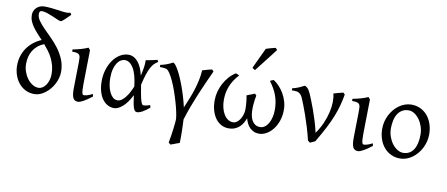

<svg xmlns="http://www.w3.org/2000/svg" viewBox="-82 -1099 3920 1685"><g transform="rotate(10 1878.5 -256.5)"><path d="M360.4 -184.1Q360.4 -223.6 351.3 -258.1Q342.3 -292.5 327.1 -323Q312 -353.5 292 -380.4Q272 -407.2 250.5 -432.1V-431.6Q216.8 -418 192.9 -397.5Q168.9 -377 153.6 -351.3Q138.2 -325.7 131.1 -295.7Q124 -265.6 124 -232.9Q124 -198.2 135.7 -164.6Q147.5 -130.9 167.2 -104.5Q187 -78.1 212.9 -61.8Q238.8 -45.4 267.6 -45.4Q285.2 -45.4 302 -55.9Q318.8 -66.4 331.8 -85Q344.7 -103.5 352.5 -128.9Q360.4 -154.3 360.4 -184.1ZM440.4 -726.1Q404.8 -691.4 385.7 -673.3Q366.7 -655.3 356.9 -655.3Q348.1 -655.3 327.9 -664.3Q307.6 -673.3 282.2 -684.3Q256.8 -695.3 230.2 -704.3Q203.6 -713.4 181.6 -713.4Q170.9 -713.4 164.6 -707Q158.2 -700.7 158.2 -684.6Q158.2 -655.3 179 -625.7Q199.7 -596.2 231 -564.2Q262.2 -532.2 298.6 -496.6Q335 -460.9 366.2 -418.7Q397.5 -376.5 418.2 -326.9Q439 -277.3 439 -217.8Q439 -189 430.9 -160.4Q422.9 -131.8 408.9 -106Q395 -80.1 376.2 -58.1Q357.4 -36.1 335.4 -19.8Q313.5 -3.4 289.3 5.9Q265.1 15.1 241.2 15.1Q195.3 15.1 159.4 -3.7Q123.5 -22.5 99.1 -53.7Q74.7 -85 61.8 -124.5Q48.8 -164.1 48.8 -206.1Q48.8 -251 61 -290.3Q73.2 -329.6 95.9 -362.5Q118.7 -395.5 150.6 -420.9Q182.6 -446.3 222.2 -463.4Q198.7 -488.8 176.5 -513.2Q154.3 -537.6 137 -562Q119.6 -586.4 109.4 -612.1Q99.1 -637.7 99.1 -666Q99.1 -685.1 106.4 -701.7Q113.8 -718.3 126.5 -730.7Q139.2 -743.2 156.7 -750.2Q174.3 -757.3 194.3 -757.3Q227.5 -757.3 256.1 -754.4Q284.7 -751.5 309.8 -747.8Q335 -744.1 357.4 -741.2Q379.9 -738.3 401.4 -738.3Q416.5 -738.3 427.7 -743.7Q431.2 -741.2 433.3 -737.1Q435.5 -732.9 440.4 -726.1Z M752.4 -53.2Q707.5 -18.1 676.8 -1.5Q646 15.1 629.9 15.1Q612.8 15.1 601.8 8.3Q590.8 1.5 584.5 -12.5Q578.1 -26.4 575.7 -48.1Q573.2 -69.8 573.7 -99.1L577.6 -326.7Q578.1 -352.1 576.7 -368.2Q575.2 -384.3 568.1 -393.6Q561 -402.8 545.9 -406.2Q530.8 -409.7 503.9 -409.7V-429.2Q535.6 -434.6 571.8 -444.6Q607.9 -454.6 640.1 -468.8L655.8 -449.2L650.9 -147.9Q650.4 -114.3 651.9 -94.7Q653.3 -75.2 656.2 -65.2Q659.2 -55.2 663.3 -52.7Q667.5 -50.3 672.9 -50.3Q680.2 -50.3 698.5 -54.9Q716.8 -59.6 747.6 -75.2L752.4 -53.2Z M968.8 -57.6Q987.8 -57.6 1005.9 -70.3Q1023.9 -83 1040 -103.8Q1056.2 -124.5 1069.8 -150.6Q1083.5 -176.8 1094.2 -203.1Q1081.1 -313.5 1049.1 -365.2Q1017.1 -417 973.6 -417Q955.1 -417 937 -406.2Q918.9 -395.5 904.8 -373.8Q890.6 -352.1 881.8 -318.8Q873 -285.6 873 -240.7Q873 -206.1 879.4 -173.1Q885.7 -140.1 897.9 -114.5Q910.2 -88.9 928 -73.2Q945.8 -57.6 968.8 -57.6ZM1263.2 -451.2Q1244.6 -440.4 1229.5 -425.3Q1214.4 -410.2 1200.9 -384.8Q1187.5 -359.4 1175 -321.8Q1162.6 -284.2 1149.9 -228.5Q1156.2 -187.5 1161.4 -158.7Q1166.5 -129.9 1171.1 -110.6Q1175.8 -91.3 1179.9 -79.8Q1184.1 -68.4 1188 -62.7Q1191.9 -57.1 1195.8 -55.4Q1199.7 -53.7 1203.6 -53.7Q1211.4 -53.7 1226.8 -56.9Q1242.2 -60.1 1259.8 -66.9Q1260.7 -62.5 1262.2 -57.6Q1263.7 -52.7 1265.6 -44.9Q1231.9 -16.1 1203.6 -0.5Q1175.3 15.1 1154.8 15.1Q1144.5 15.1 1137.2 7.8Q1129.9 0.5 1124 -16.1Q1118.2 -32.7 1113.3 -60.1Q1108.4 -87.4 1103.5 -127Q1066.4 -54.2 1025.6 -19.5Q984.9 15.1 950.7 15.1Q921.4 15.1 894.8 1.2Q868.2 -12.7 847.9 -39.8Q827.6 -66.9 815.7 -107.4Q803.7 -147.9 803.7 -201.2Q803.7 -253.9 818.6 -302.5Q833.5 -351.1 859.6 -387.9Q885.7 -424.8 921.4 -446.8Q957 -468.8 999 -468.8Q1043.5 -468.8 1079.3 -428.2Q1115.2 -387.7 1133.8 -307.1L1134.8 -311.5Q1143.1 -347.2 1148.7 -383.1Q1154.3 -418.9 1152.3 -447.3Q1163.1 -449.2 1175.8 -451.7Q1188.5 -454.1 1202.1 -456.8Q1215.8 -459.5 1229 -462.4Q1242.2 -465.3 1253.9 -468.8Q1257.8 -463.4 1259.3 -459Q1260.7 -454.6 1263.2 -451.2Z M1755.9 -453.6Q1731.9 -401.4 1706.3 -344.5Q1680.7 -287.6 1656 -228.5Q1631.3 -169.4 1609.1 -109.6Q1586.9 -49.8 1569.8 7.3Q1570.8 25.4 1571.8 52.7Q1572.8 80.1 1573.5 109.9Q1574.2 139.6 1574 167.7Q1573.7 195.8 1572.8 215.3Q1554.7 222.2 1533 230Q1511.2 237.8 1495.1 244.1Q1491.7 241.2 1487.5 238Q1483.4 234.9 1476.6 230Q1482.9 198.2 1488 162.8Q1493.2 127.4 1497.1 96.7Q1501 65.9 1502.9 43.5Q1504.9 21 1504.4 14.6Q1502.9 -9.3 1494.6 -48.3Q1486.3 -87.4 1473.1 -132.8Q1460 -178.2 1443.6 -224.9Q1427.2 -271.5 1409.4 -310.3Q1391.6 -349.1 1374 -375Q1356.4 -400.9 1341.3 -405.3Q1333 -407.2 1323.5 -408.2Q1314 -409.2 1305.4 -409.7Q1296.9 -410.2 1291.3 -409.9Q1285.6 -409.7 1285.6 -409.7L1285.2 -429.2Q1313.5 -434.6 1342 -445.3Q1370.6 -456.1 1393.1 -468.8Q1401.9 -468.8 1414.6 -453.4Q1427.2 -438 1442.1 -411.4Q1457 -384.8 1472.7 -348.9Q1488.3 -313 1503.2 -271.7Q1518.1 -230.5 1531.2 -186Q1544.4 -141.6 1554.2 -97.7Q1572.8 -141.6 1589.8 -183.8Q1606.9 -226.1 1620.4 -268.6Q1633.8 -311 1643.3 -355Q1652.8 -398.9 1655.8 -445.8Q1676.3 -452.1 1699 -458.5Q1721.7 -464.8 1740.2 -468.8L1755.9 -453.6Z M2422.4 -229Q2422.4 -172.4 2405.8 -127Q2389.2 -81.5 2363.3 -50Q2337.4 -18.6 2305.7 -1.7Q2273.9 15.1 2243.7 15.1Q2216.3 15.1 2195.1 5.4Q2173.8 -4.4 2158.4 -20.5Q2143.1 -36.6 2133.1 -57.4Q2123 -78.1 2117.7 -100.6Q2109.9 -79.1 2098.1 -58.3Q2086.4 -37.6 2068.8 -21.2Q2051.3 -4.9 2027.3 5.1Q2003.4 15.1 1971.2 15.1Q1937.5 15.1 1908.2 0.2Q1878.9 -14.6 1856.9 -43.2Q1835 -71.8 1822.3 -112.8Q1809.6 -153.8 1809.6 -206.5Q1809.6 -246.1 1820.1 -285.2Q1830.6 -324.2 1849.6 -359.4Q1868.7 -394.5 1894.8 -423.6Q1920.9 -452.6 1952.6 -471.7Q1954.6 -470.7 1959 -469Q1963.4 -467.3 1968 -465.3Q1972.7 -463.4 1977.1 -461.4Q1981.4 -459.5 1983.4 -458Q1956.1 -428.7 1937.7 -399.4Q1919.4 -370.1 1908.4 -340.8Q1897.5 -311.5 1892.8 -282.2Q1888.2 -252.9 1888.2 -223.6Q1888.2 -189 1895.8 -156.5Q1903.3 -124 1918 -99.1Q1932.6 -74.2 1953.6 -59.1Q1974.6 -43.9 2001.5 -43.9Q2019 -43.9 2034.9 -55.4Q2050.8 -66.9 2062.7 -85.2Q2074.7 -103.5 2081.8 -127Q2088.9 -150.4 2089.4 -174.3Q2089.4 -192.4 2088.1 -210.9Q2086.9 -229.5 2085.2 -246.3Q2083.5 -263.2 2081.3 -276.6Q2079.1 -290 2077.1 -297.4Q2098.1 -305.2 2115.5 -312Q2132.8 -318.8 2148.4 -325.2Q2152.3 -320.3 2157.5 -314.9Q2162.6 -309.6 2162.6 -309.6Q2162.6 -309.6 2160.4 -299.6Q2158.2 -289.6 2155.5 -271.7Q2152.8 -253.9 2150.9 -229.7Q2148.9 -205.6 2149.4 -177.2Q2149.9 -152.8 2154.5 -128.9Q2159.2 -105 2169.9 -86.2Q2180.7 -67.4 2198.2 -55.7Q2215.8 -43.9 2242.7 -43.9Q2266.1 -43.9 2284.9 -58.3Q2303.7 -72.8 2316.9 -96.4Q2330.1 -120.1 2337.2 -151.1Q2344.2 -182.1 2344.2 -215.3Q2344.2 -250.5 2338.9 -281.5Q2333.5 -312.5 2323 -341.8Q2312.5 -371.1 2296.4 -399.4Q2280.3 -427.7 2258.3 -458Q2260.3 -459.5 2264.6 -461.7Q2269 -463.9 2273.7 -465.6Q2278.3 -467.3 2282.5 -469Q2286.6 -470.7 2289.1 -471.7Q2315.9 -454.6 2340.1 -428.7Q2364.3 -402.8 2382.6 -371.1Q2400.9 -339.4 2411.6 -303Q2422.4 -266.6 2422.4 -229ZM2112.8 -529.3Q2108.9 -530.3 2106 -531.5Q2103 -532.7 2100.1 -534.7Q2097.2 -536.6 2094.2 -539.1Q2091.3 -541.5 2086.9 -545.4L2172.9 -728.5Q2180.7 -731.4 2191.4 -734.6Q2202.1 -737.8 2213.9 -741.2Q2225.6 -744.6 2237.1 -747.3Q2248.5 -750 2257.8 -752.4L2272.9 -735.4Z M2925.3 -453.6Q2916.5 -403.8 2904.1 -356.4Q2891.6 -309.1 2871.1 -256.8Q2850.6 -204.6 2819.3 -143.8Q2788.1 -83 2742.2 -5.9Q2734.4 -1.5 2720.5 4.6Q2706.5 10.7 2697.3 15.1L2677.7 0Q2663.1 -60.5 2646 -116.5Q2628.9 -172.4 2612.5 -219.5Q2596.2 -266.6 2581.5 -303.2Q2566.9 -339.8 2557.1 -362.8Q2549.8 -379.9 2538.6 -390.1Q2527.3 -400.4 2518.6 -404.3Q2513.2 -406.7 2503.4 -408Q2493.7 -409.2 2484.4 -409.4Q2475.1 -409.7 2468.3 -409.7Q2461.4 -409.7 2461.4 -409.7V-428.2Q2492.2 -435.1 2518.1 -446Q2543.9 -457 2565.4 -468.8Q2576.7 -468.8 2591.3 -454.8Q2606 -440.9 2621.6 -405.8Q2629.4 -386.7 2643.1 -353.3Q2656.7 -319.8 2672.4 -276.6Q2688 -233.4 2703.6 -182.9Q2719.2 -132.3 2731.4 -79.1Q2765.1 -126.5 2787.4 -177.5Q2809.6 -228.5 2821 -277.3Q2832.5 -326.2 2833.3 -369.6Q2834 -413.1 2825.2 -445.8Q2847.7 -452.6 2868.9 -458.3Q2890.1 -463.9 2909.7 -468.8Q2913.6 -466.3 2918.2 -461.2Q2922.9 -456.1 2925.3 -453.6Z M3247.1 -53.2Q3202.1 -18.1 3171.4 -1.5Q3140.6 15.1 3124.5 15.1Q3107.4 15.1 3096.4 8.3Q3085.4 1.5 3079.1 -12.5Q3072.8 -26.4 3070.3 -48.1Q3067.9 -69.8 3068.4 -99.1L3072.3 -326.7Q3072.8 -352.1 3071.3 -368.2Q3069.8 -384.3 3062.7 -393.6Q3055.7 -402.8 3040.5 -406.2Q3025.4 -409.7 2998.5 -409.7V-429.2Q3030.3 -434.6 3066.4 -444.6Q3102.5 -454.6 3134.8 -468.8L3150.4 -449.2L3145.5 -147.9Q3145 -114.3 3146.5 -94.7Q3147.9 -75.2 3150.9 -65.2Q3153.8 -55.2 3158 -52.7Q3162.1 -50.3 3167.5 -50.3Q3174.8 -50.3 3193.1 -54.9Q3211.4 -59.6 3242.2 -75.2L3247.1 -53.2Z M3641.1 -222.2Q3641.1 -260.7 3629.2 -295.7Q3617.2 -330.6 3597.7 -357.2Q3578.1 -383.8 3553.5 -399.4Q3528.8 -415 3503.9 -415Q3470.2 -415 3446 -400.9Q3421.9 -386.7 3406 -362.1Q3390.1 -337.4 3382.8 -303.7Q3375.5 -270 3375.5 -231Q3375.5 -192.4 3388.2 -157.5Q3400.9 -122.6 3421.1 -96.2Q3441.4 -69.8 3466.8 -54.4Q3492.2 -39.1 3517.6 -39.1Q3548.3 -39.1 3571.5 -52Q3594.7 -64.9 3610.1 -88.9Q3625.5 -112.8 3633.3 -146.5Q3641.1 -180.2 3641.1 -222.2ZM3715.8 -236.8Q3715.8 -204.6 3707.8 -173.1Q3699.7 -141.6 3685.3 -113.8Q3670.9 -85.9 3650.6 -62.3Q3630.4 -38.6 3606.4 -21.5Q3582.5 -4.4 3555.2 5.1Q3527.8 14.6 3499 14.6Q3455.1 14.6 3418.5 -2.9Q3381.8 -20.5 3355.7 -51.3Q3329.6 -82 3315.2 -124.5Q3300.8 -167 3300.8 -216.8Q3300.8 -249 3308.6 -280.3Q3316.4 -311.5 3330.8 -339.6Q3345.2 -367.7 3365 -391.4Q3384.8 -415 3408.9 -432.1Q3433.1 -449.2 3460.7 -459Q3488.3 -468.8 3518.1 -468.8Q3562.5 -468.8 3599.1 -451.2Q3635.7 -433.6 3661.6 -402.6Q3687.5 -371.6 3701.7 -329.1Q3715.8 -286.6 3715.8 -236.8Z"/></g></svg>

Font: Gentium
Style: Regular
Weight: 400
Designer: J. Victor Gaultney
Version: Version 1.03; 2011; OFL 1.1 release